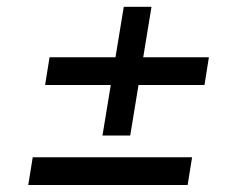

<svg xmlns="http://www.w3.org/2000/svg" viewBox="-20 -565 699 551"><path d="M414.8 -545.5H335.2L311.4 -400.6H122.2L109.4 -321H297.9L274.1 -176.1H353.7L377.5 -321H566.8L579.5 -400.6H391ZM518.5 -34.1 531.2 -113.6H73.9L61.1 -34.1Z"/></svg>

Font: Riot Sans 2.0
Style: Italic
Weight: 400
Italic angle: -9.39999°
Designer: Rasmus Andersson
Foundry: rsms
Version: Version 3.006;hotconv 1.0.109;makeotfexe 2.5.65596